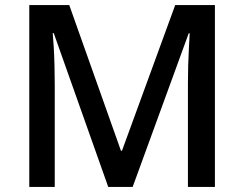

<svg xmlns="http://www.w3.org/2000/svg" viewBox="-20 -734 959 754"><path d="M405 0 191 -604H187Q189 -584 191 -550Q193 -516 194 -476.5Q195 -437 195 -399V0H95V-714H252L455 -142H459L668 -714H824V0H718V-405Q718 -440 719 -477.5Q720 -515 722 -548.5Q724 -582 725 -603H721L501 0Z"/></svg>

Font: Noto Sans Sora Sompeng Medium
Style: Regular
Weight: 500
Designer: Monotype Design Team. David Williams.
Foundry: Monotype Imaging Inc.
Version: Version 2.101; ttfautohint (v1.8.4.7-5d5b)